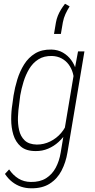

<svg xmlns="http://www.w3.org/2000/svg" viewBox="-20 -806 511 1038"><path d="M401.9 -528.3H436.5L344.7 18.1Q335.9 71.8 312.7 116.5Q289.6 161.1 248.8 187Q208 212.9 147.9 211.9Q120.1 211.9 94.2 203.4Q68.4 194.8 46.1 177.5Q23.9 160.2 6.8 134.3L29.3 109.9Q51.3 142.1 80.3 159.7Q109.4 177.2 146 177.7Q195.3 178.7 228.8 157.7Q262.2 136.7 281.5 100.3Q300.8 64 308.1 19L380.4 -412.6ZM46.9 -242.7 53.2 -289.1Q60.1 -332.5 73.7 -376.7Q87.4 -420.9 110.6 -458Q133.8 -495.1 169.9 -517.1Q206.1 -539.1 257.8 -538.1Q293.5 -537.1 320.3 -521.5Q347.2 -505.9 365.2 -481Q383.3 -456.1 391.4 -426.3Q399.4 -396.5 397.9 -367.2L364.3 -147.5Q357.4 -117.7 339.4 -89.4Q321.3 -61 296.4 -38.3Q271.5 -15.6 240 -2.2Q208.5 11.2 172.4 10.7Q121.1 10.7 92.5 -13.9Q64 -38.6 52.2 -77.6Q40.5 -116.7 40.5 -160.6Q40.5 -204.6 46.9 -242.7ZM89.4 -290 83.5 -242.2Q78.6 -210.4 77.1 -173.3Q75.7 -136.2 83.3 -102.5Q90.8 -68.8 113.3 -47.1Q135.7 -25.4 179.2 -24.4Q217.3 -24.4 251.5 -41.3Q285.6 -58.1 310.3 -86.9Q335 -115.7 345.7 -150.9L379.4 -358.9Q380.9 -386.7 373.5 -411.9Q366.2 -437 351.1 -457.5Q335.9 -478 313 -490.2Q290 -502.4 261.2 -503.4Q217.8 -504.4 187.5 -485.1Q157.2 -465.8 137.9 -433.6Q118.7 -401.4 107.2 -363.8Q95.7 -326.2 89.4 -290ZM272 -622.6 282.2 -683.6Q285.6 -703.1 292.7 -720.7Q299.8 -738.3 309.6 -754.2Q319.3 -770 331.5 -785.6L356.4 -771.5Q343.8 -751.5 334 -730.2Q324.2 -709 319.8 -685.1L309.1 -622.6Z"/></svg>

Font: Roboto Condensed ExtraLight
Style: Italic
Weight: 250
Italic angle: -12°
Designer: Christian Robertson
Foundry: Google
Version: Version 3.008; 2023